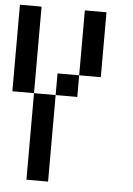

<svg xmlns="http://www.w3.org/2000/svg" viewBox="-56 -942 611 884"><g transform="rotate(5 250.0 -500.0)"><path d="M0 -500V-900H100V-500ZM100 -100V-500H200V-100ZM200 -500V-600H300V-500ZM300 -600V-900H400V-600Z"/></g></svg>

Font: GalmuriMono9 Regular
Style: Regular
Weight: 400
Designer: Lee Minseo (quiple)
Version: Version 2.399;hotconv 1.1.1;makeotfexe 2.6.0 DEVELOPMENT